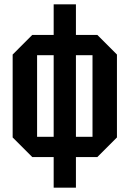

<svg xmlns="http://www.w3.org/2000/svg" viewBox="-20 -720 594 880"><path d="M38 -90V-470L128 -560H426L516 -470V-90L426 0H128ZM150 -467V-93H404V-467ZM328 140H226V-700H328Z"/></svg>

Font: Tektur Condensed Medium
Style: Regular
Weight: 500
Width: 3
Designer: Adam Jagosz
Foundry: Adam Jagosz
Version: Version 1.005;gftools[0.9.30]